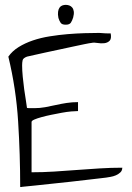

<svg xmlns="http://www.w3.org/2000/svg" viewBox="-20 -754 532 775"><path d="M13.7 -525.4Q29.3 -547.9 55.2 -564Q81.1 -580.1 112.8 -590.8Q144.5 -601.6 181.2 -607.4Q217.8 -613.3 252.9 -616.2Q288.1 -619.1 321.3 -620.1Q354.5 -621.1 379.9 -621.1Q381.8 -621.1 388.7 -620.6Q395.5 -620.1 403.3 -619.6Q411.1 -619.1 417.5 -619.1Q423.8 -619.1 426.8 -619.1Q430.7 -597.7 422.4 -589.4Q414.1 -581.1 400.9 -579.6Q387.7 -578.1 373 -580.6Q358.4 -583 351.6 -581.1Q341.8 -580.1 320.8 -575.7Q299.8 -571.3 274.4 -565.9Q249 -560.5 220.2 -554.2Q191.4 -547.9 165.5 -542.5Q139.6 -537.1 119.1 -532.2Q98.6 -527.3 88.9 -525.4Q73.2 -519.5 71.3 -510.7Q69.3 -502 69.3 -490.2Q69.3 -469.7 71.8 -444.3Q74.2 -418.9 77.6 -394Q81.1 -369.1 84.5 -348.6Q87.9 -328.1 88.9 -318.4Q92.8 -317.4 103.5 -317.4Q114.3 -317.4 118.2 -317.4Q140.6 -317.4 162.1 -321.3Q183.6 -325.2 205.1 -330.1Q226.6 -335 249 -338.4Q271.5 -341.8 294.9 -341.8V-305.7Q285.2 -305.7 267.6 -304.2Q250 -302.7 229 -298.8Q208 -294.9 186.5 -290.5Q165 -286.1 147.5 -281.2Q129.9 -276.4 118.7 -271.5Q107.4 -266.6 107.4 -261.7V-58.6Q153.3 -58.6 198.7 -61.5Q244.1 -64.5 290 -67.9Q335.9 -71.3 381.8 -74.2Q427.7 -77.1 473.6 -77.1Q473.6 -65.4 465.8 -58.1Q458 -50.8 447.8 -46.4Q437.5 -42 425.8 -40Q414.1 -38.1 408.2 -37.1Q404.3 -36.1 383.8 -34.2Q363.3 -32.2 333 -28.3Q302.7 -24.4 265.6 -20.5Q228.5 -16.6 192.4 -12.7Q156.2 -8.8 124 -5.4Q91.8 -2 70.3 0Q67.4 1 61.5 1Q61.5 -129.9 53.2 -263.2Q44.9 -396.5 13.7 -525.4ZM215.8 -681.6Q212.9 -696.3 214.4 -706.5Q215.8 -716.8 220.2 -723.1Q224.6 -729.5 231.4 -731.9Q238.3 -734.4 245.1 -734.4Q252.9 -734.4 259.8 -731.9Q266.6 -729.5 271.5 -723.6Q276.4 -717.8 277.8 -708Q279.3 -698.2 275.4 -683.6Q271.5 -670.9 266.1 -662.6Q260.7 -654.3 245.1 -654.3Q230.5 -654.3 225.1 -661.6Q219.7 -668.9 215.8 -681.6Z"/></svg>

Font: Annie Use Your Telescope
Style: Regular
Weight: 400
Version: Version 1.003 2001